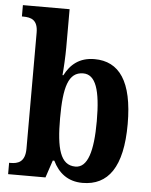

<svg xmlns="http://www.w3.org/2000/svg" viewBox="-54 -805 676 860"><g transform="rotate(5 284.0 -375.0)"><path d="M349 10C464 10 528 -76 528 -270C528 -462 466 -547 355 -547C287 -547 247 -512 222 -463H218C221 -493 224 -550 224 -587V-760H14V-709H19C56 -709 86 -700 86 -642V-121C86 -60 53 -51 20 -51H14V0H182L208 -78H215C240 -26 282 10 349 10ZM311 -60C243 -60 224 -135 224 -270C224 -409 243 -479 310 -479C366 -479 389 -411 389 -271C389 -135 366 -60 311 -60Z"/></g></svg>

Font: Noto Serif Condensed
Style: Bold
Weight: 700
Width: 3
Designer: Monotype Design Team
Foundry: Monotype Imaging Inc.
Version: Version 2.015